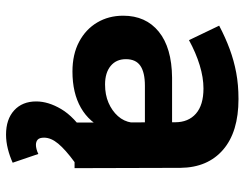

<svg xmlns="http://www.w3.org/2000/svg" viewBox="-107 -476 810 636"><g transform="rotate(90 298.0 -158.0)"><path d="M264 -233Q220 -233 198 -218Q176 -203 176 -170Q176 -138 198.5 -119.5Q221 -101 260 -101Q294 -101 320.5 -112.5Q347 -124 364.5 -143.5Q382 -163 386 -189L409 -103Q386 -49 337 -21Q288 7 217 7Q160 7 118.5 -15Q77 -37 54.5 -75Q32 -113 32 -161Q32 -236 85 -279Q138 -322 237 -323H401V-233ZM385 -333Q385 -377 356.5 -402Q328 -427 273 -427Q237 -427 196 -414.5Q155 -402 113 -379L65 -479Q105 -500 143 -514Q181 -528 221 -535.5Q261 -543 308 -543Q417 -543 476 -492Q535 -441 536 -351L537 0H386ZM427 -38 517 0Q476 30 456 54Q436 78 436 101Q436 116 442.5 122Q449 128 460 128Q466 128 474 126Q482 124 490 120L519 205Q497 215 473 221Q449 227 426 227Q375 227 345.5 200Q316 173 316 127Q316 87 341.5 44Q367 1 427 -38Z"/></g></svg>

Font: Alexandria SemiBold
Style: Regular
Weight: 600
Designer: Mohamed Gaber
Foundry: Kief Type Foundry
Version: Version 5.100